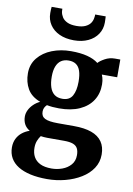

<svg xmlns="http://www.w3.org/2000/svg" viewBox="-114 -898 857 1237"><g transform="rotate(10 315.0 -279.0)"><path d="M283 269.5Q221.5 269.5 173.8 258.8Q126 248 93 227.5Q60 207 42.8 176.8Q25.5 146.5 25.5 107Q25.5 75 37.8 50.2Q50 25.5 71.5 8.5Q93 -8.5 120 -17.5Q95.5 -32 84.2 -53.8Q73 -75.5 73 -103Q73 -124.5 83.2 -145.5Q93.5 -166.5 111.8 -184.2Q130 -202 154 -213Q95 -235 69.5 -279.2Q44 -323.5 44 -381Q44 -440 78.5 -482.2Q113 -524.5 170 -546.8Q227 -569 294 -569Q356 -569 400.2 -557.5Q444.5 -546 473 -523.5Q485 -538 514.8 -554.5Q544.5 -571 580 -571H615V-455H514.5Q518.5 -446.5 521.2 -436.5Q524 -426.5 525.5 -415.5Q527 -404.5 527 -392.5Q527.5 -332.5 498.5 -287.5Q469.5 -242.5 414.2 -217.5Q359 -192.5 280.5 -192.5Q258 -192.5 238 -194.2Q218 -196 200.5 -199.5Q190.5 -190 185.2 -179Q180 -168 180 -153.5Q180 -122.5 205.2 -109.8Q230.5 -97 290.5 -97H395.5Q464.5 -97 510.5 -80.5Q556.5 -64 579.8 -30.5Q603 3 603 53Q603 103.5 576.5 143.5Q550 183.5 504.2 211.5Q458.5 239.5 401.2 254.5Q344 269.5 283 269.5ZM300 197.5Q336 197.5 369.5 185.2Q403 173 425 148Q447 123 447 85Q447 57.5 438 40.5Q429 23.5 407.8 15.5Q386.5 7.5 349 7.5H238Q227 7.5 216.2 6.5Q205.5 5.5 196 4Q185 18.5 177 38.2Q169 58 169 84.5Q169 119 183 144.2Q197 169.5 225.8 183.5Q254.5 197.5 300 197.5ZM290.5 -257Q337 -257 356 -291Q375 -325 375 -382.5Q375 -426 365.8 -453.5Q356.5 -481 337.5 -494Q318.5 -507 289.5 -507Q260 -507 240 -493.5Q220 -480 209.5 -453.2Q199 -426.5 199 -386.5Q199 -346 208.5 -317Q218 -288 238 -272.5Q258 -257 290.5 -257ZM298.5 -641Q243 -641 202.8 -659.8Q162.5 -678.5 140.5 -711.8Q118.5 -745 118.5 -787Q118.5 -797 118.8 -809.2Q119 -821.5 120.5 -828.5H190.5Q190.5 -824 190.8 -819Q191 -814 191.5 -808.5Q194.5 -790 205.2 -773.2Q216 -756.5 238.5 -745.8Q261 -735 298.5 -735Q335 -735 357.5 -745.8Q380 -756.5 390.8 -773Q401.5 -789.5 403.5 -808.5Q404.5 -814 405 -819Q405.5 -824 405 -828.5H474Q474.5 -821.5 475 -809.5Q475.5 -797.5 475.5 -788Q475.5 -745.5 453.2 -712Q431 -678.5 391 -659.8Q351 -641 298.5 -641Z"/></g></svg>

Font: Merriweather 20pt ExtraBold
Style: Regular
Weight: 800
Version: Version 2.100